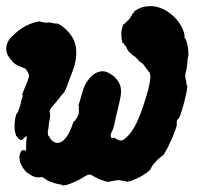

<svg xmlns="http://www.w3.org/2000/svg" viewBox="-82 -542 649 617"><path d="M395 -522Q409 -523 422 -520Q446 -514 466 -498Q490 -479 502 -455Q511 -436 511 -427Q511 -423 511 -421L515 -416L519 -403Q520 -396 522 -388Q525 -365 522 -357Q521 -354 520.5 -346Q520 -338 519.5 -335Q519 -332 518.5 -328Q518 -324 517.5 -320.5Q517 -317 516.5 -315Q516 -313 514 -306L513 -299L514 -291Q516 -283 516.5 -280Q517 -277 517 -273Q518 -267 519 -267Q520 -268 520 -263Q519 -249 510 -214Q501 -179 493 -162L492 -160Q490 -162 487 -155Q486 -153 486 -150Q485 -148 486 -145.5Q487 -143 486 -141Q486 -134 476 -111Q474 -105 472.5 -101Q471 -97 468.5 -92Q466 -87 465 -85Q458 -68 446 -48Q443 -43 439 -41Q437 -40 433 -36Q429 -32 427.5 -31.5Q426 -31 421 -25Q416 -19 412 -15Q406 -8 406 -7Q406 -7 405 -5Q402 0 403 1Q403 1 401.5 2.5Q400 4 397 7Q394 10 391 12Q372 26 350 35Q337 41 325 42Q322 42 322 41Q323 40 317 40Q313 39 313 39Q313 39 309.5 38.5Q306 38 303 37Q296 36 290 38Q288 38 286 38.5Q284 39 281 39.5Q278 40 274.5 40.5Q271 41 270 42Q269 43 265 42Q258 42 246 37Q231 32 220 25Q212 20 207 19Q200 18 184 29Q171 37 159 42Q140 51 128 53Q118 55 118 54.5Q118 54 119 53L114 51Q111 51 107 50Q93 47 89 45Q85 44 83 43Q72 40 62 32Q58 29 57.5 29Q57 29 57 28.5Q57 28 55.5 27.5Q54 27 49 27Q45 28 43 28Q27 29 9 15Q6 13 6 13Q3 13 -4 3L-11 -6L-10 -5Q-10 -7 -14 -13L-15 -15Q-15 -15 -16 -18Q-18 -22 -19 -29Q-19 -31 -19 -33Q-20 -35 -20 -38Q-20 -41 -19 -42Q-19 -44 -19 -44.5Q-19 -45 -18.5 -45Q-18 -45 -18 -46.5Q-18 -48 -17.5 -47.5Q-17 -47 -17.5 -48.5Q-18 -50 -17 -50Q-15 -50 -16 -53Q-17 -54 -16 -54Q-15 -54 -14.5 -54Q-14 -54 -14.5 -55Q-15 -56 -14 -56Q-13 -56 -12.5 -56.5Q-12 -57 -12 -58Q-12 -60 -12 -60Q-12 -60 -10 -59H-6Q-6 -61 -3 -59Q1 -57 2 -60Q2 -61 2 -73.5Q2 -86 3 -93Q5 -103 3.5 -104Q2 -105 -4 -99Q-11 -92 -11 -93L-16 -92L-17 -91V-92Q-17 -94 -18 -94.5Q-19 -95 -19.5 -94.5Q-20 -94 -20.5 -95Q-21 -96 -22 -96Q-23 -96 -23 -97L-25 -99V-100Q-25 -101 -26 -101.5Q-27 -102 -27.5 -103Q-28 -104 -28 -104H-29Q-29 -105 -30 -106Q-31 -107 -31 -107.5Q-31 -108 -31.5 -110Q-32 -112 -33.5 -118.5Q-35 -125 -35 -125Q-35 -125 -35 -131.5Q-35 -138 -35.5 -138Q-36 -138 -35 -144.5Q-34 -151 -34 -154V-155L-33 -161V-163Q-31 -170 -29 -176Q-28 -179 -27 -179L-28 -176L-26 -180Q-24 -183 -22 -189L-20 -194L-18 -200Q-18 -202 -16 -206L-14 -216V-218Q-13 -221 -11.5 -224.5Q-10 -228 -10 -230Q-8 -236 -10 -237Q-11 -237 -11 -237.5Q-11 -238 -10 -240.5Q-9 -243 -7.5 -247Q-6 -251 -3 -258Q10 -289 11 -296Q12 -303 6 -312Q2 -319 1 -320Q0 -322 -12 -326Q-26 -331 -34 -337Q-38 -340 -44 -347Q-62 -366 -62 -385Q-62 -402 -51 -417Q-43 -426 -26 -441Q7 -467 43 -473Q48 -474 48 -474V-473Q47 -472 49 -471.5Q51 -471 53.5 -471Q56 -471 56 -471Q56 -470 67 -469L77 -470H76H75Q75 -471 91 -467Q97 -466 99.5 -466.5Q102 -467 106 -465Q123 -456 139 -438Q151 -424 157 -409Q159 -404 162 -391Q163 -384 163 -374Q164 -350 153 -318Q148 -304 138 -278Q134 -267 131.5 -260.5Q129 -254 125 -247L121 -241Q121 -242 119.5 -240.5Q118 -239 116.5 -237Q115 -235 114.5 -234.5Q114 -234 109.5 -228Q105 -222 101 -217Q80 -194 78 -188Q77 -186 78 -181.5Q79 -177 79 -175Q80 -168 75 -144Q74 -137 74 -131Q73 -128 72 -123Q71 -116 72 -117Q72 -117 72 -113Q73 -105 74 -103L75 -105L76 -106L77 -103Q77 -100 80 -96Q85 -89 93 -85Q106 -79 118 -88Q138 -102 152 -145Q155 -153 156 -153Q157 -152 158.5 -153.5Q160 -155 161 -157.5Q162 -160 162 -160Q164 -160 166 -165Q166 -167 167 -167Q169 -168 170 -174Q171 -176 171 -179Q171 -182 171.5 -185Q172 -188 171.5 -188.5Q171 -189 171 -192Q173 -198 171 -201L170 -203L176 -222Q187 -263 194 -274Q218 -314 250 -313Q262 -312 275 -303Q282 -299 287 -294Q300 -280 304 -268Q307 -259 307 -248Q307 -236 302 -214Q300 -208 298 -197Q295 -185 289 -160Q286 -147 285 -140Q281 -124 278 -121Q277 -119 275 -113Q273 -107 273.5 -105Q274 -103 274.5 -103Q275 -103 275 -102Q275 -101 276 -99Q278 -96 282 -99Q285 -100 286 -99Q293 -94 299 -92Q307 -89 313 -92Q319 -95 328 -104Q353 -129 374 -189Q388 -229 392 -246Q394 -252 395 -257Q400 -277 401 -291Q402 -301 399 -308Q398 -310 392.5 -316.5Q387 -323 384 -328Q380 -335 373 -340Q369 -343 367 -344Q367 -344 365.5 -345Q364 -346 364 -346L362 -348Q363 -348 363 -348Q363 -351 358 -354Q357 -354 356.5 -354.5Q356 -355 356 -355Q357 -357 347 -363Q344 -365 345 -364L333 -375L326 -385L325 -389L319 -397L318 -398Q317 -401 315.5 -402.5Q314 -404 313 -403.5Q312 -403 312 -404L311 -407Q308 -418 308 -431Q308 -440 309 -446Q311 -455 314 -463L316 -464Q316 -463 318 -465Q320 -467 321 -469L323 -471Q324 -469 326 -474Q328 -476 328.5 -475.5Q329 -475 330 -477L332 -479L336 -484Q336 -485 337.5 -486.5Q339 -488 338.5 -488.5Q338 -489 340.5 -491.5Q343 -494 342.5 -495Q342 -496 344 -498Q349 -501 348 -503Q348 -504 351 -506.5Q354 -509 359 -511.5Q364 -514 368 -516Q379 -521 395 -522Z"/></svg>

Font: TT2020 Style B
Style: Italic
Weight: 400
Italic angle: -15°
Version: Version 0.2.000